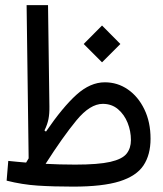

<svg xmlns="http://www.w3.org/2000/svg" viewBox="-20 -713 626 736"><path d="M260.7 2.4Q184.6 2.4 124.8 -1.5Q64.9 -5.4 5.4 -20.5L11.7 -96.2Q28.8 -94.2 45.9 -92.8Q63 -91.3 80.1 -89.8Q85 -98.1 89.8 -106L82 -693.4H164.1L169.4 -304.7Q169.9 -277.8 165.8 -256.6Q161.6 -235.4 150.4 -212.9L156.2 -208.5Q220.7 -302.7 273.4 -350.1Q326.2 -397.5 381.8 -397.5Q430.7 -397.5 470.2 -370.1Q509.8 -342.8 533.4 -293.9Q557.1 -245.1 557.1 -181.2Q557.1 -119.6 530 -78.9Q502.9 -38.1 438.2 -17.8Q373.5 2.4 260.7 2.4ZM154.8 -85Q181.2 -83.5 209.2 -82.8Q237.3 -82 268.1 -82Q356.9 -82 402.8 -92.5Q448.7 -103 465.3 -124Q481.9 -145 481.9 -175.8Q481.9 -210.4 469.2 -242.2Q456.5 -273.9 432.4 -294.4Q408.2 -314.9 374 -314.9Q325.2 -314.9 272.9 -251.5Q220.7 -188 154.8 -85ZM371.1 -474.1 300.8 -544.4 371.1 -615.2 441.4 -544.4Z"/></svg>

Font: Cascadia Mono NF SemiLight
Style: Regular
Weight: 350
Monospace: yes
Designer: Aaron Bell
Foundry: Saja Typeworks
Version: Version 2404.023; ttfautohint (v1.8.4)